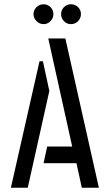

<svg xmlns="http://www.w3.org/2000/svg" viewBox="-20 -879 509 899"><path d="M312 -766Q293 -766 279.5 -780Q266 -794 266 -813Q266 -832 279.5 -845.5Q293 -859 312 -859Q332 -859 345.5 -845.5Q359 -832 359 -813Q359 -794 345.5 -780Q332 -766 312 -766ZM184 -766Q165 -766 151 -780Q137 -794 137 -813Q137 -832 151 -845.5Q165 -859 184 -859Q203 -859 216.5 -845.5Q230 -832 230 -813Q230 -794 216.5 -780Q203 -766 184 -766ZM363 0 338 -115H184L201 -193H318L206 -699H286L443 0ZM31 0 165 -592H181L211 -453L110 0Z"/></svg>

Font: Stick No Bills ExtraLight
Style: Regular
Weight: 400
Version: Version 2.000